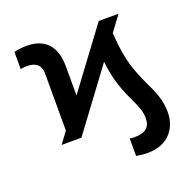

<svg xmlns="http://www.w3.org/2000/svg" viewBox="-131 -684 1011 1009"><g transform="rotate(-20 374.5 -179.5)"><path d="M226.6 0 474.8 -334.2C480.8 -277.7 490.8 -236.5 501.8 -201.7C534.8 -96.6 579.5 -49.7 579.5 18.5C579.5 70 550.1 93 489.3 93C483 93 471.6 92.3 463.8 90.2V188.2C483.7 192.1 507.5 194.6 525.2 194.6C651.3 194.6 698.9 108.7 698.9 29.8C698.9 -80.3 644.5 -134.6 604.4 -255C587.7 -304.7 574.9 -370.4 569.6 -460.6L632.8 -545.5H522L278.1 -217.3V-380.3C278.1 -479.4 235.1 -552.6 120.4 -552.6C98.7 -552.6 67.8 -549 50.1 -544.7V-448.2C61.8 -450.3 74.9 -451.7 85.9 -451.7C129.3 -451.7 162.6 -435.4 162.6 -380.3V-63.2L115.8 0Z"/></g></svg>

Font: Margiela Sans Semi Bold
Style: Regular
Weight: 600
Designer: Stefan Endress, Andreas Faust
Version: Version 1.100;FEAKit 1.0